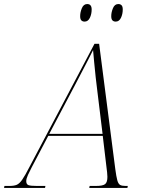

<svg xmlns="http://www.w3.org/2000/svg" viewBox="-80 -931 710 951"><path d="M-60 0 -58 -10H-33Q-11 -10 2.5 -15.5Q16 -21 30 -41Q44 -61 67 -106L388 -714H411L491 -94Q496 -56 501 -38Q506 -20 515 -15Q524 -10 541 -10H553L551 0H362L364 -10H396Q429 -10 440.5 -19Q452 -28 452 -55Q452 -65 450.5 -77.5Q449 -90 448 -98L429 -258H159L77 -102Q67 -83 58.5 -64.5Q50 -46 50 -34Q50 -18 61 -14Q72 -10 102 -10H145L143 0ZM289 -505 164 -268H428L402 -481Q398 -510 394 -548Q390 -586 386.5 -622Q383 -658 381 -683Q369 -659 357.5 -636.5Q346 -614 330 -583.5Q314 -553 289 -505ZM493 -824Q483 -824 477 -830Q471 -836 471 -851Q471 -870 479.5 -890.5Q488 -911 506 -911Q516 -911 522 -905Q528 -899 528 -884Q528 -861 519 -842.5Q510 -824 493 -824ZM339 -824Q329 -824 323 -830Q317 -836 317 -851Q317 -870 325.5 -890.5Q334 -911 352 -911Q374 -911 374 -884Q374 -861 365 -842.5Q356 -824 339 -824Z"/></svg>

Font: Noto Serif Display SemiCondensed ExtraLight
Style: Italic
Weight: 200
Width: 4
Italic angle: -12°
Designer: Monotype Design Team
Foundry: Monotype Imaging Inc.
Version: Version 2.009